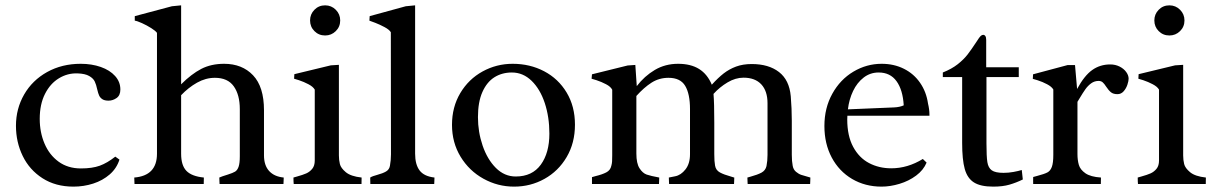

<svg xmlns="http://www.w3.org/2000/svg" viewBox="-20 -692 4564 722"><path d="M256.3 9.8Q189 9.8 139.9 -21.7Q90.8 -53.2 65.4 -105.5Q40 -157.7 40 -218.8Q40 -283.2 70.8 -336.7Q101.6 -390.1 157.2 -421.1Q212.9 -452.1 283.7 -452.1Q324.7 -452.1 358.9 -440.2Q393.1 -428.2 412.8 -406.2Q432.6 -384.3 432.6 -355.5Q432.6 -333.5 418.5 -323.5Q404.3 -313.5 388.2 -313.5Q373 -313.5 364.7 -319.1Q356.4 -324.7 352.8 -332.8Q349.1 -340.8 345.7 -355.5Q341.8 -374 336.2 -385.7Q330.6 -397.5 315.4 -406.2Q300.3 -415 272 -416Q234.4 -417.5 201.7 -397.7Q168.9 -377.9 149.2 -338.9Q129.4 -299.8 129.4 -245.1Q129.4 -194.3 147.5 -151.9Q165.5 -109.4 200.4 -84Q235.4 -58.6 284.2 -58.6Q326.7 -58.6 355 -68.8Q383.3 -79.1 413.6 -103L429.2 -91.8Q418.9 -59.1 392.6 -36.1Q366.2 -13.2 330.6 -1.7Q294.9 9.8 256.3 9.8Z M1046.9 -24.4Q1046.9 -17.1 1046.4 -10Q1045.9 -2.9 1045.9 0H805.7Q805.7 -2.9 805.2 -10Q804.7 -17.1 804.7 -24.4Q813 -28.3 836.9 -35.6Q855.5 -41.5 864 -46.6Q872.6 -51.8 877.2 -64.9Q881.8 -78.1 881.8 -104.5V-281.7Q881.8 -335.4 859.1 -367.4Q836.4 -399.4 788.1 -399.4Q753.4 -399.4 720.9 -381.1Q688.5 -362.8 661.1 -334V-113.8Q661.1 -69.8 681.2 -49.3Q701.2 -28.8 746.6 -24.4L746.1 0H485.8Q485.8 -2.9 485.4 -10Q484.9 -17.1 484.9 -24.4Q570.3 -31.2 570.3 -113.8V-568.4Q565.4 -575.7 548.8 -586.2Q532.2 -596.7 513.9 -605Q495.6 -613.3 486.8 -614.3V-631.3L626.5 -668.5L661.1 -671.9V-375Q699.7 -413.6 736.8 -432.9Q773.9 -452.1 822.8 -452.1Q890.6 -452.1 931.6 -408.9Q972.7 -365.7 972.7 -277.3V-107.9Q972.7 -70.3 991.9 -49.1Q1011.2 -27.8 1046.9 -24.4Z M1259.3 -615.2Q1259.3 -591.3 1242.7 -575Q1226.1 -558.6 1202.6 -558.6Q1178.7 -558.6 1162.4 -575Q1146 -591.3 1146 -615.2Q1146 -638.7 1162.4 -655.3Q1178.7 -671.9 1202.6 -671.9Q1226.1 -671.9 1242.7 -655.3Q1259.3 -638.7 1259.3 -615.2ZM1085.9 -396 1086.9 -413.1 1224.1 -446.3 1254.4 -448.2V-107.4Q1254.4 -90.3 1258.1 -75.2Q1261.7 -60.1 1280.5 -44.4Q1299.3 -28.8 1339.8 -24.4Q1339.8 -8.3 1339.4 0H1084.5Q1083.5 -8.8 1083.5 -24.4L1097.2 -28.3Q1118.7 -34.2 1131.8 -40Q1145 -45.9 1154.3 -57.4Q1163.6 -68.8 1163.6 -88.4V-355Q1157.2 -366.2 1139.9 -375.2Q1122.6 -384.3 1104.2 -390.4Q1085.9 -396.5 1085.9 -396Z M1541 -114.3Q1541 -73.2 1557.9 -51Q1574.7 -28.8 1613.8 -24.4Q1613.8 -17.1 1613.3 -9.8Q1612.8 -2.4 1612.8 0H1372.6L1372.1 -24.4Q1376.5 -27.3 1383.5 -29.8Q1390.6 -32.2 1397.9 -34.2Q1419.4 -40 1431.6 -47.1Q1443.8 -54.2 1446.3 -68.4Q1450.2 -89.4 1450.2 -111.3L1449.7 -570.8Q1443.8 -580.6 1426 -590.1Q1408.2 -599.6 1391.1 -606.2Q1374 -612.8 1369.1 -614.3L1370.1 -631.3L1505.9 -668.5L1541 -671.9Z M2142.1 -223.1Q2142.1 -154.3 2110.8 -101.3Q2079.6 -48.3 2027.3 -19.3Q1975.1 9.8 1913.1 9.8Q1851.6 9.8 1797.9 -20Q1744.1 -49.8 1711.9 -102.8Q1679.7 -155.8 1679.7 -222.7Q1679.7 -289.6 1710.9 -342Q1742.2 -394.5 1794.7 -423.3Q1847.2 -452.1 1907.7 -452.1Q1972.7 -452.1 2026.1 -424.1Q2079.6 -396 2110.8 -344Q2142.1 -292 2142.1 -223.1ZM2045.9 -189.5Q2045.9 -252 2028.6 -304.4Q2011.2 -356.9 1979 -388.2Q1946.8 -419.4 1904.8 -419.4Q1867.7 -419.4 1839.1 -401.4Q1810.5 -383.3 1793.9 -345.7Q1777.3 -308.1 1777.3 -251.5Q1777.3 -195.8 1794.9 -144.3Q1812.5 -92.8 1844.7 -60.5Q1877 -28.3 1919.4 -28.3Q1981.4 -28.3 2013.7 -72.8Q2045.9 -117.2 2045.9 -189.5Z M2459 -24.4Q2459 -17.1 2458.5 -9.8Q2458 -2.4 2458 0H2206.1V-25.9Q2207 -26.4 2219.7 -29.8Q2244.1 -35.6 2259.8 -43.7Q2275.4 -51.8 2278.8 -68.4Q2281.2 -76.7 2281.7 -85.2Q2282.2 -93.8 2282.2 -108.4V-354.5Q2276.4 -366.2 2259 -375.2Q2241.7 -384.3 2223.1 -390.4Q2204.6 -396.5 2204.6 -396L2206.1 -412.6L2340.3 -445.8L2369.1 -447.8L2374.5 -368.2Q2403.3 -405.8 2442.4 -429Q2481.4 -452.1 2529.8 -452.1Q2577.6 -452.1 2608.9 -432.6Q2640.1 -413.1 2656.7 -373.5Q2680.2 -399.4 2701.2 -415.8Q2722.2 -432.1 2748 -441.7Q2773.9 -451.2 2806.6 -451.2Q2870.6 -451.2 2909.4 -421.1Q2948.2 -391.1 2953.6 -330.1Q2957.5 -284.2 2957.5 -237.8V-109.9Q2957.5 -85.4 2960.9 -68.4Q2963.4 -54.2 2973.4 -45.9Q2983.4 -37.6 2993.2 -34.4Q3002.9 -31.2 3027.3 -24.4Q3027.3 -17.1 3026.9 -10Q3026.4 -2.9 3026.4 0H2791.5Q2791.5 -2.9 2791 -10Q2790.5 -17.1 2790.5 -24.4Q2793 -24.9 2796.1 -25.9Q2799.3 -26.9 2802.7 -27.8Q2828.1 -34.7 2843.3 -42.7Q2858.4 -50.8 2862.3 -67.4Q2866.2 -86.9 2866.2 -109.9V-303.7Q2866.2 -349.6 2842.8 -374.8Q2819.3 -399.9 2775.9 -399.9Q2745.6 -399.9 2715.8 -382.1Q2686 -364.3 2663.1 -338.9Q2666 -305.2 2666 -230.5V-112.3Q2666 -84.5 2668.9 -69.3Q2671.9 -51.8 2687.3 -43.5Q2702.6 -35.2 2728 -28.3Q2741.7 -23.9 2741.2 -24.4Q2741.2 -17.1 2740.7 -9.8Q2740.2 -2.4 2740.2 0H2496.1Q2496.1 -2.9 2495.6 -10Q2495.1 -17.1 2495.1 -24.4Q2497.1 -24.9 2518.8 -29.1Q2540.5 -33.2 2557.6 -54.9Q2574.7 -76.7 2574.7 -111.8V-281.7Q2574.7 -338.9 2556.6 -369.1Q2538.6 -399.4 2493.7 -399.4Q2458.5 -399.4 2429.9 -381.1Q2401.4 -362.8 2373 -331.1V-114.7Q2373 -77.6 2384.8 -59.3Q2396.5 -41 2411.6 -35.6Q2426.8 -30.3 2459 -24.4Z M3166 -242.7Q3166 -181.2 3188.2 -139.9Q3210.4 -98.6 3247.8 -78.9Q3285.2 -59.1 3331.5 -59.1Q3393.1 -59.1 3450.2 -94.2L3464.4 -80.6Q3452.6 -52.2 3425 -31.7Q3397.5 -11.2 3362.5 -0.7Q3327.6 9.8 3294.9 9.8Q3233.4 9.8 3184.3 -19Q3135.3 -47.9 3107.7 -99.6Q3080.1 -151.4 3080.1 -218.3Q3080.1 -286.1 3109.9 -339.6Q3139.6 -393.1 3189.2 -422.6Q3238.8 -452.1 3295.4 -452.1Q3341.8 -452.1 3379.2 -433.3Q3416.5 -414.6 3439.9 -380.6Q3463.4 -346.7 3469.7 -302.7Q3475.1 -280.3 3475.1 -261.2V-256.8H3166.5Q3166 -252 3166 -242.7ZM3378.4 -295.9Q3375 -354 3351.3 -386.7Q3327.6 -419.4 3284.2 -419.4Q3252.4 -419.4 3227.8 -400.4Q3203.1 -381.3 3188 -349.9Q3172.9 -318.4 3168.5 -280.8L3342.3 -288.1Q3363.8 -289.1 3378.4 -295.9Z M3689.5 -153.3Q3689.5 -103.5 3692.9 -82.3Q3696.3 -61 3709.5 -51.5Q3722.7 -42 3753.9 -42Q3772.5 -42 3791 -45.4Q3809.6 -48.8 3822.3 -52.7L3826.2 -17.1Q3801.3 -4.9 3775.9 2.4Q3750.5 9.8 3714.8 9.8Q3667.5 9.8 3642.6 -5.9Q3617.7 -21.5 3607.9 -56.4Q3598.1 -91.3 3598.1 -154.8V-402.3H3525.4V-419.4Q3558.6 -432.6 3581.3 -450.4Q3604 -468.3 3618.7 -487.3Q3633.3 -506.3 3653.8 -537.6Q3662.6 -551.8 3667.5 -556.4Q3672.4 -561 3677.2 -561Q3682.1 -561 3685.3 -556.4Q3688.5 -551.8 3688.5 -542V-439H3811V-402.3H3689.5Z M4120.1 -24.4 4119.6 0H3865.2Q3865.2 -3.9 3865 -12.7Q3864.7 -21.5 3865.2 -26.4L3881.3 -30.8Q3907.2 -37.6 3918.5 -43.5Q3929.7 -49.3 3935.3 -64.2Q3940.9 -79.1 3940.9 -109.9V-355.5Q3934.6 -366.2 3917.5 -375.2Q3900.4 -384.3 3882.1 -390.1Q3863.8 -396 3863.8 -395.5L3864.7 -412.6L3994.6 -447.3H4022.5L4030.3 -357.4Q4057.6 -407.7 4087.2 -428.7Q4116.7 -449.7 4154.8 -449.7Q4174.3 -449.7 4190.2 -441.7Q4206.1 -433.6 4215.1 -421.1Q4224.1 -408.7 4224.1 -396Q4224.1 -387.7 4219.5 -373.5Q4214.8 -359.4 4205.3 -348.6Q4195.8 -337.9 4182.1 -337.9Q4166.5 -337.9 4157.7 -345Q4148.9 -352.1 4139.6 -366.2Q4132.8 -377 4126.7 -382.3Q4120.6 -387.7 4111.3 -387.7Q4095.7 -387.7 4083.3 -378.7Q4070.8 -369.6 4061.5 -356.4Q4052.2 -343.3 4039.1 -321.3L4031.7 -309.1V-112.8Q4031.7 -89.8 4036.9 -72Q4042 -54.2 4061.5 -40.5Q4081.1 -26.9 4120.1 -24.4Z M4434.1 -615.2Q4434.1 -591.3 4417.5 -575Q4400.9 -558.6 4377.4 -558.6Q4353.5 -558.6 4337.2 -575Q4320.8 -591.3 4320.8 -615.2Q4320.8 -638.7 4337.2 -655.3Q4353.5 -671.9 4377.4 -671.9Q4400.9 -671.9 4417.5 -655.3Q4434.1 -638.7 4434.1 -615.2ZM4260.7 -396 4261.7 -413.1 4398.9 -446.3 4429.2 -448.2V-107.4Q4429.2 -90.3 4432.9 -75.2Q4436.5 -60.1 4455.3 -44.4Q4474.1 -28.8 4514.6 -24.4Q4514.6 -8.3 4514.2 0H4259.3Q4258.3 -8.8 4258.3 -24.4L4272 -28.3Q4293.5 -34.2 4306.6 -40Q4319.8 -45.9 4329.1 -57.4Q4338.4 -68.8 4338.4 -88.4V-355Q4332 -366.2 4314.7 -375.2Q4297.4 -384.3 4279.1 -390.4Q4260.7 -396.5 4260.7 -396Z"/></svg>

Font: Radley
Style: Regular
Weight: 400
Designer: Vernon Adams
Foundry: Vernon Adams
Version: Version 1.003; ttfautohint (v1.6)